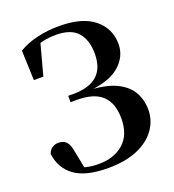

<svg xmlns="http://www.w3.org/2000/svg" viewBox="-140 -867 899 994"><g transform="rotate(-20 309.5 -370.0)"><path d="M287.4 18.6Q162.5 18.6 101.6 -26.9Q40.7 -72.4 31 -152.5Q39.4 -174.3 54.6 -183.6Q69.8 -193 87.1 -193Q114.4 -193 130.2 -177.3Q146 -161.7 153 -118.3L173.2 -15.8L127.6 -48.8Q155.7 -30.9 183.5 -24.4Q211.3 -18 249 -18Q333 -18 385.4 -64.3Q437.8 -110.5 437.8 -199.6Q437.8 -284.6 393.2 -326.7Q348.6 -368.8 254.3 -368.8H219.3V-403.7H246.7Q334.3 -403.7 378.8 -442.8Q423.4 -481.9 423.4 -562Q423.4 -636.6 386.8 -679.4Q350.2 -722.2 267.2 -722.2Q229.8 -722.2 197.3 -715.3Q164.8 -708.4 131.9 -690V-715.5L182.6 -728L132.3 -541.2H80L74 -705.5Q118 -732 175.2 -745.7Q232.4 -759.4 297.8 -759.4Q425.5 -759.4 490.7 -705.8Q556 -652.1 556 -567.6Q556 -498.4 499.3 -448.9Q442.7 -399.3 319.2 -389.1V-395.1Q418.1 -392.1 476.1 -364.9Q534 -337.7 559.3 -293.9Q584.6 -250 584.6 -194.4Q584.6 -136.4 550.4 -87.7Q516.3 -39 450.1 -10.2Q383.8 18.6 287.4 18.6Z"/></g></svg>

Font: Noto Serif JP
Style: Regular
Weight: 200
Designer: Ryoko NISHIZUKA 西塚涼子 (kana & ideographs); Frank Grießhammer (Latin, Greek & Cyrillic); Wenlong ZHANG 张文龙 (bopomofo); San
Foundry: Adobe
Version: Version 2.001;hotconv 1.1.0;makeotfexe 2.6.0